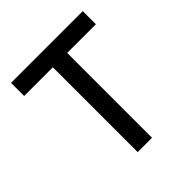

<svg xmlns="http://www.w3.org/2000/svg" viewBox="-187 -827 961 961"><g transform="rotate(-45 293.0 -346.5)"><path d="M242.2 0V-693.4H343.8V0ZM39.1 -600.6V-693.4H546.9V-600.6Z"/></g></svg>

Font: Cascadia Code
Style: Regular
Weight: 400
Designer: Aaron Bell
Foundry: Saja Typeworks
Version: Version 2404.023